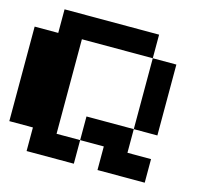

<svg xmlns="http://www.w3.org/2000/svg" viewBox="-156 -1385 1712 1570"><g transform="rotate(15 700.0 -600.0)"><path d="M799.8 0V-199.7H599.6V-399.9H1000V-199.7H1199.7V0ZM1000 -399.9V-1000H1199.7V-399.9ZM199.7 0V-199.7H0V-1000H199.7V-1199.7H1000V-1000H399.9V-199.7H599.6V0Z"/></g></svg>

Font: 8-bit HUD
Style: Regular
Weight: 400
Designer: lSPl
Foundry: https://fontstruct.com
Version: Version 1.0